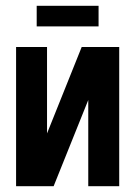

<svg xmlns="http://www.w3.org/2000/svg" viewBox="-20 -645 469 665"><path d="M107.1 -625H321.4V-553.6H107.1ZM35.7 -482.1H142.9V-182.9L262.9 -482.1H392.9V0H285.7V-298.6L165.7 0H35.7Z"/></svg>

Font: Aire Exterior
Style: Regular
Weight: 400
Width: 4
Designer: Jayvee Enaguas (HarvettFox96)
Version: 20190503.02